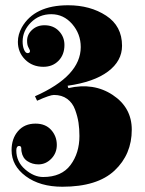

<svg xmlns="http://www.w3.org/2000/svg" viewBox="-20 -508 551 730"><path d="M42 64Q42 107 75.5 136Q109 165 144 165Q214 165 248 119.5Q282 74 282 9Q282 -18 278.5 -41.5Q275 -65 265.5 -91Q256 -117 235.5 -132Q215 -147 185 -147Q170 -147 121 -125L113 -142Q287 -219 287 -329Q287 -379 254.5 -416.5Q222 -454 175 -454Q129 -454 97.5 -422.5Q66 -391 66 -350Q66 -332 71.5 -319Q77 -306 85 -306Q94 -306 94 -314Q94 -317 91 -322L88 -328Q83 -337 83 -353Q83 -377 102 -394.5Q121 -412 149 -412Q183 -412 204 -390Q225 -368 225 -337Q225 -300 202.5 -277Q180 -254 145 -254Q103 -254 75.5 -281.5Q48 -309 48 -349Q48 -377 63 -404Q111 -488 239 -488Q323 -488 383.5 -448.5Q444 -409 444 -334Q444 -276 390.5 -236Q337 -196 237 -182L240 -173Q336 -195 408.5 -147Q481 -99 481 -15Q481 79 415.5 140.5Q350 202 217 202Q132 202 78 162Q24 122 24 63Q24 19 48.5 -9.5Q73 -38 115 -38Q153 -38 174.5 -14Q196 10 196 43Q196 74 175 95.5Q154 117 126 117Q103 117 84.5 105Q66 93 62 69Q61 65 61 57Q61 47 53 47Q42 47 42 64Z"/></svg>

Font: Elsie Swash Caps Black
Style: Regular
Weight: 900
Designer: Alejandro Inler
Foundry: Alejandro Inler
Version: 1.001